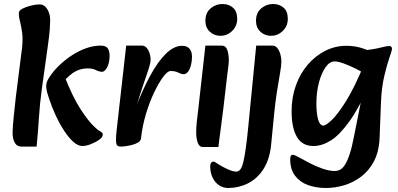

<svg xmlns="http://www.w3.org/2000/svg" viewBox="-20 -719 1991 960"><path d="M392 11Q370 11 346.5 -10Q323 -31 300.5 -65.5Q278 -100 258.5 -142Q239 -184 225 -227Q221 -239 216 -256Q211 -273 211 -289Q211 -300 214.5 -309.5Q218 -319 225 -330Q245 -362 275 -391Q305 -420 340.5 -443Q376 -466 412.5 -478.5Q449 -491 482 -491Q510 -491 519 -477Q528 -463 528 -440Q528 -418 522.5 -399.5Q517 -381 508 -370.5Q499 -360 490 -360Q477 -360 460 -368.5Q443 -377 419 -377Q376 -377 342 -352.5Q308 -328 289 -296L300 -344Q343 -234 382.5 -173.5Q422 -113 451 -86Q468 -69 481 -62.5Q494 -56 494 -46Q494 -33 475.5 -20Q457 -7 433.5 2Q410 11 392 11ZM88 14Q64 14 53 -7Q42 -28 43 -59Q44 -93 49 -140Q54 -187 59 -233L90 -478Q95 -521 91 -553Q87 -585 80.5 -609.5Q74 -634 74 -653Q74 -666 92 -675.5Q110 -685 134.5 -691Q159 -697 178 -697Q202 -697 216.5 -673Q231 -649 231 -618Q231 -608 229 -576Q227 -544 221 -503L189 -273Q179 -201 174.5 -128.5Q170 -56 163 14Z M685 -27 656 -175Q693 -271 731.5 -341.5Q770 -412 810 -451Q850 -490 891 -490Q915 -490 927.5 -475.5Q940 -461 940 -435Q940 -414 935 -394Q930 -374 920.5 -361Q911 -348 898 -348Q887 -348 871.5 -356Q856 -364 833 -364Q818 -364 796.5 -335.5Q775 -307 751.5 -258.5Q728 -210 710 -150Q692 -90 685 -27ZM587 14Q574 14 567.5 9.5Q561 5 560 -14Q559 -33 564 -75L611 -491H690Q709 -491 721 -469Q733 -447 733 -419Q733 -406 724.5 -378.5Q716 -351 705 -320.5Q694 -290 687 -267L661 -185L703 -191L685 -27Q684 -15 671 -7Q658 1 640.5 5.5Q623 10 608 12Q593 14 587 14Z M994 16Q976 16 968.5 -6Q961 -28 961 -54Q961 -85 964 -110.5Q967 -136 971 -170L1007 -491H1088Q1109 -491 1116.5 -469Q1124 -447 1124 -419Q1124 -405 1122 -389.5Q1120 -374 1116 -342L1097 -179Q1091 -128 1086 -93Q1081 -58 1078 -32.5Q1075 -7 1072 16ZM1082 -540Q1051 -540 1029 -560.5Q1007 -581 1007 -615Q1007 -655 1033 -677Q1059 -699 1092 -699Q1124 -699 1145 -680.5Q1166 -662 1166 -625Q1166 -589 1141 -564.5Q1116 -540 1082 -540Z M1121 221Q1096 221 1075.5 207.5Q1055 194 1043 169Q1031 144 1031 112Q1031 101 1035.5 95Q1040 89 1046 89Q1052 89 1058.5 93.5Q1065 98 1078 106Q1098 118 1121.5 128.5Q1145 139 1162 139Q1172 139 1180.5 129.5Q1189 120 1195.5 95.5Q1202 71 1208.5 25.5Q1215 -20 1222 -92L1261 -491H1341Q1358 -491 1368 -477Q1378 -463 1382.5 -445Q1387 -427 1387 -413Q1387 -391 1380 -352Q1373 -313 1365 -262.5Q1357 -212 1351 -152L1336 1Q1329 77 1297.5 126Q1266 175 1219.5 198Q1173 221 1121 221ZM1335 -540Q1304 -540 1282 -560.5Q1260 -581 1260 -615Q1260 -655 1286 -677Q1312 -699 1345 -699Q1377 -699 1398 -680.5Q1419 -662 1419 -625Q1419 -589 1394 -564.5Q1369 -540 1335 -540Z M1610 221Q1561 221 1520.5 206.5Q1480 192 1455.5 160Q1431 128 1431 77Q1431 55 1444 55Q1450 55 1459 59.5Q1468 64 1481 71Q1499 81 1529.5 97Q1560 113 1593.5 124.5Q1627 136 1653 136Q1667 136 1679.5 130Q1692 124 1704 106Q1716 88 1728 52.5Q1740 17 1751 -42L1805 -313L1787 -337L1788 -465Q1852 -473 1883 -481Q1914 -489 1926 -489Q1940 -489 1940 -474Q1940 -468 1927.5 -432Q1915 -396 1901.5 -339Q1888 -282 1885 -210L1878 -30Q1875 40 1849.5 88Q1824 136 1784 165.5Q1744 195 1698.5 208Q1653 221 1610 221ZM1547 11Q1491 11 1464.5 -34.5Q1438 -80 1438 -162Q1438 -232 1459.5 -292Q1481 -352 1519 -396Q1557 -440 1606.5 -465Q1656 -490 1711 -490Q1754 -490 1789.5 -478.5Q1825 -467 1850 -455L1821 -340Q1794 -358 1761 -374.5Q1728 -391 1699 -401.5Q1670 -412 1654 -412Q1628 -412 1607.5 -382.5Q1587 -353 1574.5 -305.5Q1562 -258 1562 -202Q1562 -149 1571 -120Q1580 -91 1597 -91Q1609 -91 1638 -118Q1667 -145 1709 -211.5Q1751 -278 1800 -396L1829 -300Q1776 -180 1727 -112Q1678 -44 1634 -16.5Q1590 11 1547 11Z"/></svg>

Font: Alkatra Medium
Style: Regular
Weight: 500
Designer: Suman Bhandary
Version: Version 1.100;gftools[0.9.22]